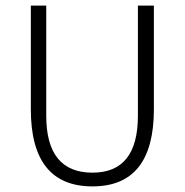

<svg xmlns="http://www.w3.org/2000/svg" viewBox="-20 -653 659 685"><path d="M529 -263Q529 12 310 12Q90 12 90 -263V-633H145V-240Q145 -37 310 -37Q472 -37 472 -240V-633H529Z"/></svg>

Font: TajawalTap
Style: Regular
Weight: 300
Designer: Boutros Fonts
Foundry: Created by Boutros International 2017
Version: Version 2.700